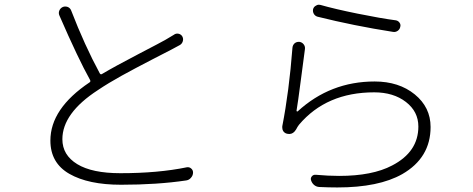

<svg xmlns="http://www.w3.org/2000/svg" viewBox="-20 -783 2040 828"><path d="M729.5 -632.8Q738.3 -639.6 749 -637.7Q759.8 -635.7 765.6 -627Q771.5 -617.2 768.6 -606Q765.6 -594.7 755.9 -588.9Q742.2 -581.1 717.8 -568.4Q711.9 -565.4 636.2 -526.4Q560.5 -487.3 503.9 -456.1Q447.3 -424.8 402.3 -394.5Q249 -294.9 249 -182.6Q249 -114.3 313 -75.2Q377 -36.1 499 -36.1Q662.1 -36.1 785.2 -61.5Q795.9 -63.5 804.2 -56.6Q812.5 -49.8 812.5 -39.1Q812.5 -26.4 803.7 -16.6Q795.9 -6.8 783.2 -4.9Q658.2 13.7 502 13.7Q361.3 13.7 279.3 -33.2Q197.3 -80.1 197.3 -176.8Q197.3 -314.5 366.2 -427.7Q372.1 -431.6 368.2 -438.5Q317.4 -529.3 236.3 -715.8Q231.4 -726.6 235.8 -737.3Q240.2 -748 251 -752.9Q255.9 -754.9 261.2 -754.9Q266.6 -754.9 272.5 -752.9Q283.2 -748 287.1 -737.3Q344.7 -587.9 410.2 -466.8Q414.1 -460 419.9 -463.9Q477.5 -498 577.1 -549.8Q676.8 -601.6 693.4 -611.3Q723.6 -629.9 729.5 -632.8Z M1349.6 -710.9Q1338.9 -713.9 1333.5 -723.1Q1328.1 -732.4 1330.1 -743.2Q1333 -753.9 1342.8 -758.8Q1348.6 -762.7 1354.5 -762.7Q1358.4 -762.7 1362.3 -761.7Q1423.8 -744.1 1522.5 -724.1Q1621.1 -704.1 1687.5 -695.3Q1697.3 -693.4 1703.1 -685.1Q1709 -676.8 1706.1 -667Q1704.1 -656.2 1694.8 -649.9Q1685.5 -643.6 1674.8 -645.5Q1505.9 -671.9 1349.6 -710.9ZM1241.2 -577.1Q1242.2 -588.9 1251 -596.7Q1258.8 -602.5 1267.6 -602.5Q1269.5 -602.5 1271.5 -602.5Q1283.2 -600.6 1290 -591.3Q1296.9 -582 1294.9 -570.3Q1290 -535.2 1277.3 -437Q1264.6 -338.9 1258.8 -305.7Q1258.8 -303.7 1260.3 -302.7Q1261.7 -301.8 1263.7 -302.7Q1404.3 -431.6 1595.7 -431.6Q1700.2 -431.6 1768.6 -376Q1836.9 -320.3 1836.9 -235.4Q1836.9 -102.5 1714.8 -32.2Q1613.3 25.4 1434.6 25.4Q1397.5 25.4 1356.4 23.4Q1343.8 22.5 1334.5 14.6Q1325.2 6.8 1321.3 -5.9Q1318.4 -14.6 1324.7 -22.5Q1331.1 -30.3 1341.8 -29.3Q1395.5 -24.4 1442.4 -24.4Q1585.9 -24.4 1670.9 -69.3Q1784.2 -127.9 1784.2 -237.3Q1784.2 -301.8 1730.5 -343.3Q1676.8 -384.8 1593.8 -384.8Q1387.7 -384.8 1269.5 -245.1Q1262.7 -236.3 1256.8 -224.6Q1245.1 -205.1 1227.5 -205.1Q1222.7 -205.1 1218.8 -206.1Q1208 -208 1201.2 -217.8Q1197.3 -224.6 1197.3 -232.4Q1197.3 -235.4 1197.3 -238.3Q1226.6 -387.7 1241.2 -577.1Z"/></svg>

Font: Gen Jyuu Gothic Light
Style: Regular
Weight: 200
Designer: [Source Han Sans]
Ryoko NISHIZUKA  (kana & ideographs); Paul D. Hunt (Latin, Greek & Cyrillic); Wenlong ZHANG  (bopomofo
Version: Version 1.002.20150607